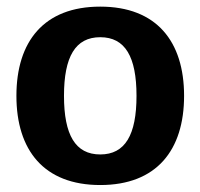

<svg xmlns="http://www.w3.org/2000/svg" viewBox="-20 -532 590 565"><path d="M275 12.5C440.8 12.5 521.7 -90 521.7 -250C521.7 -410 440.8 -512.5 275 -512.5C109.2 -512.5 28.3 -410 28.3 -250C28.3 -90 109.2 12.5 275 12.5ZM275 -77.5C201.7 -77.5 168.3 -135 168.3 -250C168.3 -365 201.7 -422.5 275 -422.5C348.3 -422.5 381.7 -365 381.7 -250C381.7 -135 348.3 -77.5 275 -77.5Z"/></svg>

Font: Familjen Grotesk
Style: Bold
Weight: 700
Designer: Anders Wikstroem, Jonas Baeckman, Matilda Gysing, Kristian Moeller
Foundry: Familjen STHLM AB
Version: Version 2.000